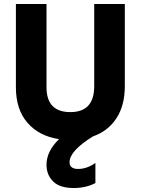

<svg xmlns="http://www.w3.org/2000/svg" viewBox="-20 -694 708 966"><path d="M454 -674H608V-261Q608 -163 565.5 -98.5Q523 -34 448 -8Q330 65 330 122Q330 156 373 156Q417 156 460 126V227Q412 252 351 252Q281 252 247.5 219Q214 186 214 135Q214 67 277 6Q177 -9 118.5 -76Q60 -143 60 -254V-674H214V-255Q214 -130 334 -130Q454 -130 454 -260Z"/></svg>

Font: Hind Bold
Style: Regular
Weight: 700
Designer: Manushi Parikh, Satya Rajpurohit
Foundry: Indian Type Foundry
Version: Version 1.201;PS 1.0;hotconv 1.0.78;makeotf.lib2.5.61930; tt